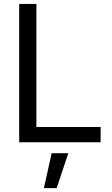

<svg xmlns="http://www.w3.org/2000/svg" viewBox="-20 -727 573 981"><path d="M78.1 -707H166V-78.1H494.1V0H78.1ZM244.1 55.7H329.1L269.5 234.4H204.1Z"/></svg>

Font: Pretendard GOV Variable
Style: Regular
Weight: 400
Designer: Base glyphs from Inter by Rasmus Andersson; Hangul glyphs from Noto Sans CJK(Source Han Sans) by Jang Soo-young and Kang
Foundry: Kil Hyung-jin
Version: Version 1.307;Glyphs 3.2 (3192)